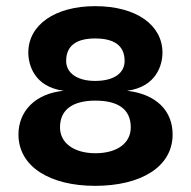

<svg xmlns="http://www.w3.org/2000/svg" viewBox="-20 -593 621 624"><path d="M289 11C437 11 541 -50 541 -156C541 -233 488 -287 393 -298C490 -311 508 -384 508 -422C508 -511 424 -573 289 -573C160 -573 72 -513 72 -422C72 -384 90 -311 187 -298C94 -289 40 -231 40 -156C40 -51 143 11 289 11ZM289 -330C232 -330 195 -355 195 -395C195 -447 232 -468 289 -468C348 -468 385 -447 385 -395C385 -355 350 -330 289 -330ZM290 -95C221 -95 175 -128 175 -179C175 -240 221 -266 290 -266C361 -266 405 -240 405 -179C405 -128 361 -95 290 -95Z"/></svg>

Font: OSH Darker Grotesque Black
Style: Regular
Weight: 900
Designer: Gabriel Lam
Foundry: TypeRant
Version: Version 1.000;Glyphs 3.1.1 (3148)